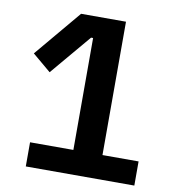

<svg xmlns="http://www.w3.org/2000/svg" viewBox="-79 -768 758 838"><g transform="rotate(10 300.0 -349.0)"><path d="M91 0V-107H283V-603H274L122 -423L40 -492L213 -698H412V-107H572V0Z"/></g></svg>

Font: IBM Plex Sans SmBld
Style: Regular
Weight: 600
Designer: Mike Abbink, Paul van der Laan, Pieter van Rosmalen
Foundry: Bold Monday
Version: Version 3.005